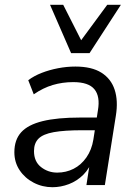

<svg xmlns="http://www.w3.org/2000/svg" viewBox="-20 -773 570 802"><path d="M199 9Q157 9 120.5 -10Q84 -29 62 -62Q40 -95 40 -137Q40 -189 68.5 -220.5Q97 -252 158 -267Q219 -282 315 -282H395L387 -229H326Q249 -229 204.5 -221Q160 -213 141 -194Q122 -175 122 -142Q122 -98 151.5 -75Q181 -52 219 -52Q256 -52 287.5 -68Q319 -84 341 -115.5Q363 -147 370 -190L389 -312Q399 -370 374.5 -400Q350 -430 286 -430Q241 -430 200.5 -418Q160 -406 121 -379L98 -438Q122 -456 154 -468.5Q186 -481 222.5 -488Q259 -495 295 -495Q363 -495 403.5 -469.5Q444 -444 459 -398Q474 -352 464 -290L418 0H341L358 -110H368Q355 -70 328.5 -43.5Q302 -17 268 -4Q234 9 199 9ZM277 -551 189 -753H244L319 -605L428 -753H485L354 -551Z"/></svg>

Font: Nunito Sans 12pt ExtraLight 12pt
Style: Italic
Weight: 400
Italic angle: -9°
Version: Version 3.101;gftools[0.9.27]